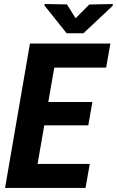

<svg xmlns="http://www.w3.org/2000/svg" viewBox="-20 -925 575 945"><path d="M421.9 -118.2 400.9 0H101.1L121.1 -118.2ZM267.6 -710.9 144.5 0H4.9L127.4 -710.9ZM434.6 -422.9 414.6 -308.1H154.3L173.8 -422.9ZM523.4 -710.9 502.4 -592.3H203.1L224.1 -710.9ZM309.6 -903.3 352.1 -835 419.4 -902.8 534.7 -905.3 535.2 -897 390.6 -761.2H308.1L199.2 -897.5V-905.3Z"/></svg>

Font: Roboto Condensed
Style: Bold Italic
Weight: 700
Italic angle: -12°
Designer: Christian Robertson
Foundry: Google
Version: Version 3.0